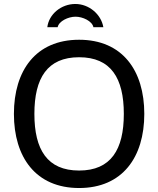

<svg xmlns="http://www.w3.org/2000/svg" viewBox="-20 -934 794 966"><path d="M378 -646C538 -646 603 -541 603 -361C603 -181 538 -76 378 -76C218 -76 153 -181 153 -361C153 -541 218 -646 378 -646ZM706 -361C706 -579 596 -734 378 -734C160 -734 50 -579 50 -361C50 -143 160 12 378 12C596 12 706 -143 706 -361ZM500 -797C489 -862 428 -914 359 -914C288 -914 226 -863 218 -797H270C276 -828 324 -850 360 -850C396 -850 444 -828 450 -797Z"/></svg>

Font: Perun
Style: Regular
Weight: 400
Foundry: Copyright (c) Stefan Peev, Context Ltd, 2016
Version: Version 1.089